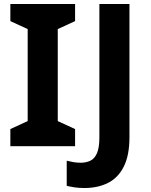

<svg xmlns="http://www.w3.org/2000/svg" viewBox="-20 -734 760 964"><path d="M357 0H32V-86L119 -126V-588L32 -628V-714H357V-628L270 -588V-126L357 -86ZM404 210Q375 210 353 206.5Q331 203 315 199V73Q331 77 348.5 80Q366 83 386 83Q412 83 433.5 73Q455 63 467 35Q479 7 479 -45V-714H630V-46Q630 46 601.5 102.5Q573 159 522 184.5Q471 210 404 210Z"/></svg>

Font: Noto Sans Devanagari
Style: Bold
Weight: 700
Version: Version 2.003